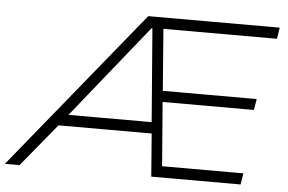

<svg xmlns="http://www.w3.org/2000/svg" viewBox="-79 -776 1271 848"><g transform="rotate(5 556.5 -352.5)"><path d="M-29 0 545 -705H1128L1120 -655H593L614 -689L639 -366L608 -382H1054L1046 -333H608L640 -348L666 -21L640 -50H1024L1016 0H620L604 -207L619 -190H170L206 -207L36 0ZM564 -653 220 -225 192 -240H607L602 -225L568 -653Z"/></g></svg>

Font: Nunito Sans 7pt SemiExpanded ExtraLight
Style: Italic
Weight: 250
Width: 6
Italic angle: -9°
Designer: Vernon Adams
Foundry: Vernon Adams
Version: Version 3.101;gftools[0.9.27]